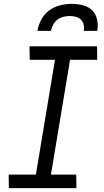

<svg xmlns="http://www.w3.org/2000/svg" viewBox="-20 -975 540 995"><path d="M376 0H26L25 -70H166L265 -665H134L133 -735H483L484 -665H343L244 -70H375ZM174 -815Q179 -845 194 -873.5Q209 -902 235 -921Q261 -940 291.5 -947.5Q322 -955 352 -955Q382 -955 410.5 -947.5Q439 -940 458 -921Q477 -902 483 -873.5Q489 -845 484 -815H414Q417 -831 413.5 -847Q410 -863 399 -873.5Q388 -884 373 -888Q358 -892 342 -892Q326 -892 309 -888Q292 -884 278 -873.5Q264 -863 255.5 -847Q247 -831 244 -815Z"/></svg>

Font: Iosevka
Style: Italic
Weight: 400
Italic angle: -9°
Monospace: yes
Designer: Belleve Invis
Foundry: Belleve Invis
Version: Version 32.5.0; ttfautohint (v1.8.4)